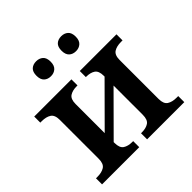

<svg xmlns="http://www.w3.org/2000/svg" viewBox="-191 -910 1073 1073"><g transform="rotate(-45 345.0 -373.5)"><path d="M190 -688Q190 -719 205.5 -733Q221 -747 246 -747Q270 -747 286 -733Q302 -719 302 -688Q302 -658 286 -643.5Q270 -629 246 -629Q221 -629 205.5 -643.5Q190 -658 190 -688ZM388 -688Q388 -719 403.5 -733Q419 -747 444 -747Q468 -747 484 -733Q500 -719 500 -688Q500 -658 484 -643.5Q468 -629 444 -629Q419 -629 403.5 -643.5Q388 -658 388 -688ZM20 -48H32Q66 -48 87 -61.5Q108 -75 108 -114V-422Q108 -461 87 -474.5Q66 -488 32 -488H20V-536H314V-488H307Q274 -488 253.5 -474.5Q233 -461 233 -422V-192L456 -416V-422Q456 -461 436 -474.5Q416 -488 383 -488H380V-536H670V-488H657Q623 -488 602 -474.5Q581 -461 581 -422V-114Q581 -75 602 -61.5Q623 -48 657 -48H670V0H376V-48H383Q416 -48 436 -61.5Q456 -75 456 -114V-345L233 -121V-114Q233 -75 253.5 -61.5Q274 -48 307 -48H314V0H20Z"/></g></svg>

Font: Noto Serif SemiBold
Style: Regular
Weight: 600
Designer: Monotype Design Team
Foundry: Monotype Imaging Inc.
Version: Version 1.001